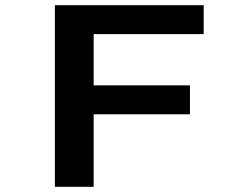

<svg xmlns="http://www.w3.org/2000/svg" viewBox="-20 -720 890 740"><path d="M765 -588.5H341V-391H712V-279.5H341V0H191.5V-700H765Z"/></svg>

Font: League Mono Wide SemiBold
Style: Regular
Weight: 600
Width: 8
Designer: Tyler Finck
Foundry: The League of Moveable Type / Tyler Finck
Version: Version 2.210